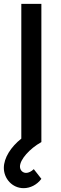

<svg xmlns="http://www.w3.org/2000/svg" viewBox="-31 -740 316 1000"><path d="M92 240C126.5 240 161 223 184.5 191.5L145 141C132 153.5 117.5 160.5 105 160.5C87 160.5 73 146.5 73 127.5C73 90.5 123.5 34 184.5 0V-720H80V-18C26 25 -11 82 -11 134.5C-11 190 32.5 240 92 240Z"/></svg>

Font: Eudonet SemiBold
Style: Regular
Weight: 600
Designer: Mikhail Sharanda
Foundry: Mikhail Sharanda
Version: Version 4.503;Glyphs 3.1.2 (3151)